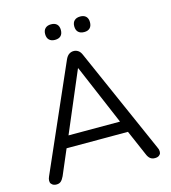

<svg xmlns="http://www.w3.org/2000/svg" viewBox="-129 -998 987 1109"><g transform="rotate(-15 364.5 -444.0)"><path d="M364 -609 211 -249H519L366 -609ZM72 7Q56 7 46.5 -0.5Q37 -8 36 -15.5Q35 -23 35 -25Q35 -36 41 -49L316 -675Q325 -695 337.5 -703.5Q350 -712 365 -712Q380 -712 392.5 -703.5Q405 -695 413 -675L689 -49Q696 -36 696 -24Q696 -22 695 -14.5Q694 -7 685 0Q676 7 660 7Q642 7 631 -2.5Q620 -12 613 -30L548 -180H181L117 -30Q108 -11 98 -2Q88 7 72 7ZM454 -802Q431 -802 418.5 -814Q406 -826 406 -849Q406 -871 418.5 -883Q431 -895 454 -895Q476 -895 488 -883Q500 -871 500 -849Q500 -826 488 -814Q476 -802 454 -802ZM279 -802Q257 -802 244.5 -814Q232 -826 232 -849Q232 -871 244.5 -883Q257 -895 279 -895Q302 -895 314 -883Q326 -871 326 -849Q326 -826 314 -814Q302 -802 279 -802Z"/></g></svg>

Font: Nunito
Style: Regular
Weight: 400
Designer: Vernon Adams
Foundry: Vernon Adams
Version: Version 3.602